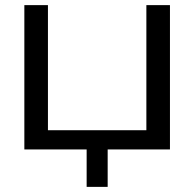

<svg xmlns="http://www.w3.org/2000/svg" viewBox="-20 -583 757 749"><path d="M400 146V0H643V-563H551V-75H167V-563H75V0H318V146Z"/></svg>

Font: Bounded Light
Style: Regular
Weight: 300
Designer: Vlad Churkin
Version: Version 3.0